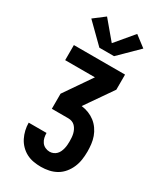

<svg xmlns="http://www.w3.org/2000/svg" viewBox="-240 -1070 980 1157"><g transform="rotate(30 250.0 -492.0)"><path d="M252 0Q226 0 200 -4.5Q174 -9 151 -21Q128 -33 109.5 -52Q91 -71 79.5 -94Q68 -117 62 -142.5Q56 -168 56 -194H180Q180 -178 183.5 -162Q187 -146 196.5 -132.5Q206 -119 221 -112Q236 -105 252 -105Q265 -105 277 -110Q289 -115 298 -124Q307 -133 312.5 -145Q318 -157 321 -169.5Q324 -182 325 -194.5Q326 -207 326 -220Q326 -220 326 -220Q326 -220 326 -220Q326 -233 325 -246Q324 -259 321 -271.5Q318 -284 312 -296Q306 -308 297 -317.5Q288 -327 275.5 -331.5Q263 -336 250 -336H135V-441L265 -630H58V-735H414V-630L283 -441V-440Q309 -437 333 -427.5Q357 -418 377 -402.5Q397 -387 412 -365.5Q427 -344 435.5 -320Q444 -296 447 -270.5Q450 -245 450 -220Q450 -192 446 -164Q442 -136 431 -110Q420 -84 402 -62Q384 -40 360 -26Q336 -12 308 -6Q280 0 252 0ZM199 -798 69 -926 145 -984 250 -859 355 -984 431 -926 301 -798Z"/></g></svg>

Font: Iosevka SS04 Extrabold
Style: Regular
Weight: 800
Monospace: yes
Designer: Belleve Invis
Foundry: Belleve Invis
Version: Version 19.0.0; ttfautohint (v1.8.4)